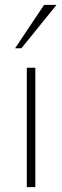

<svg xmlns="http://www.w3.org/2000/svg" viewBox="-20 -768 255 788"><path d="M90 0V-490H125V0ZM42 -570 161 -748H212L68 -570Z"/></svg>

Font: REM Medium Thin
Style: Regular
Weight: 250
Version: Version 1.005;gftools[0.9.28]